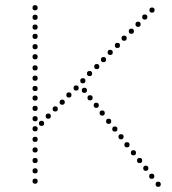

<svg xmlns="http://www.w3.org/2000/svg" viewBox="-20 -728 668 744"><path d="M116 -219Q106 -219 106 -229Q106 -239 116 -239Q126 -239 126 -229Q126 -219 116 -219ZM116 -178Q106 -178 106 -188Q106 -198 116 -198Q126 -198 126 -188Q126 -178 116 -178ZM116 -137Q106 -137 106 -147Q106 -157 116 -157Q126 -157 126 -147Q126 -137 116 -137ZM116 -96Q106 -96 106 -106Q106 -116 116 -116Q126 -116 126 -106Q126 -96 116 -96ZM116 -537Q106 -537 106 -547Q106 -557 116 -557Q126 -557 126 -547Q126 -537 116 -537ZM116 -498Q106 -498 106 -508Q106 -518 116 -518Q126 -518 126 -508Q126 -498 116 -498ZM116 -455Q106 -455 106 -465Q106 -475 116 -475Q126 -475 126 -465Q126 -455 116 -455ZM116 -375Q106 -375 106 -385Q106 -395 116 -395Q126 -395 126 -385Q126 -375 116 -375ZM116 -338Q106 -338 106 -348Q106 -358 116 -358Q126 -358 126 -348Q126 -338 116 -338ZM116 -298Q106 -298 106 -308Q106 -318 116 -318Q126 -318 126 -308Q126 -298 116 -298ZM116 -258Q106 -258 106 -268Q106 -278 116 -278Q126 -278 126 -268Q126 -258 116 -258ZM116 -688Q106 -688 106 -698Q106 -708 116 -708Q126 -708 126 -698Q126 -688 116 -688ZM116 -651Q106 -651 106 -661Q106 -671 116 -671Q126 -671 126 -661Q126 -651 116 -651ZM116 -613Q106 -613 106 -623Q106 -633 116 -633Q126 -633 126 -623Q126 -613 116 -613ZM116 -577Q106 -577 106 -587Q106 -597 116 -597Q126 -597 126 -587Q126 -577 116 -577ZM116 -415Q106 -415 106 -425Q106 -435 116 -435Q126 -435 126 -425Q126 -415 116 -415ZM116 -56Q106 -56 106 -66Q106 -76 116 -76Q126 -76 126 -66Q126 -56 116 -56ZM116 -16Q106 -16 106 -26Q106 -36 116 -36Q126 -36 126 -26Q126 -16 116 -16ZM515 -624Q505 -624 505 -634Q505 -644 515 -644Q525 -644 525 -634Q525 -624 515 -624ZM569 -679Q559 -679 559 -689Q559 -699 569 -699Q579 -699 579 -689Q579 -679 569 -679ZM541 -652Q531 -652 531 -662Q531 -672 541 -672Q551 -672 551 -662Q551 -652 541 -652ZM435 -542Q425 -542 425 -552Q425 -562 435 -562Q445 -562 445 -552Q445 -542 435 -542ZM489 -597Q479 -597 479 -607Q479 -617 489 -617Q499 -617 499 -607Q499 -597 489 -597ZM461 -570Q451 -570 451 -580Q451 -590 461 -590Q471 -590 471 -580Q471 -570 461 -570ZM381 -487Q371 -487 371 -497Q371 -507 381 -507Q391 -507 391 -497Q391 -487 381 -487ZM407 -515Q397 -515 397 -525Q397 -535 407 -535Q417 -535 417 -525Q417 -515 407 -515ZM301 -405Q291 -405 291 -415Q291 -425 301 -425Q311 -425 311 -415Q311 -405 301 -405ZM355 -460Q345 -460 345 -470Q345 -480 355 -480Q365 -480 365 -470Q365 -460 355 -460ZM327 -433Q317 -433 317 -443Q317 -453 327 -453Q337 -453 337 -443Q337 -433 327 -433ZM275 -377Q265 -377 265 -387Q265 -397 275 -397Q285 -397 285 -387Q285 -377 275 -377ZM221 -322Q211 -322 211 -332Q211 -342 221 -342Q231 -342 231 -332Q231 -322 221 -322ZM247 -350Q237 -350 237 -360Q237 -370 247 -370Q257 -370 257 -360Q257 -350 247 -350ZM141 -240Q131 -240 131 -250Q131 -260 141 -260Q151 -260 151 -250Q151 -240 141 -240ZM167 -268Q157 -268 157 -278Q157 -288 167 -288Q177 -288 177 -278Q177 -268 167 -268ZM194 -296Q184 -296 184 -306Q184 -316 194 -316Q204 -316 204 -306Q204 -296 194 -296ZM329 -339Q319 -339 319 -349Q319 -359 329 -359Q339 -359 339 -349Q339 -339 329 -339ZM353 -310Q343 -310 343 -320Q343 -330 353 -330Q363 -330 363 -320Q363 -310 353 -310ZM425 -218Q415 -218 415 -228Q415 -238 425 -238Q435 -238 435 -228Q435 -218 425 -218ZM449 -188Q439 -188 439 -198Q439 -208 449 -208Q459 -208 459 -198Q459 -188 449 -188ZM376 -280Q366 -280 366 -290Q366 -300 376 -300Q386 -300 386 -290Q386 -280 376 -280ZM401 -248Q391 -248 391 -258Q391 -268 401 -268Q411 -268 411 -258Q411 -248 401 -248ZM472 -157Q462 -157 462 -167Q462 -177 472 -177Q482 -177 482 -167Q482 -157 472 -157ZM497 -126Q487 -126 487 -136Q487 -146 497 -146Q507 -146 507 -136Q507 -126 497 -126ZM307 -368Q297 -368 297 -378Q297 -388 307 -388Q317 -388 317 -378Q317 -368 307 -368ZM521 -96Q511 -96 511 -106Q511 -116 521 -116Q531 -116 531 -106Q531 -96 521 -96ZM545 -66Q535 -66 535 -76Q535 -86 545 -86Q555 -86 555 -76Q555 -66 545 -66ZM568 -35Q558 -35 558 -45Q558 -55 568 -55Q578 -55 578 -45Q578 -35 568 -35ZM593 -4Q583 -4 583 -14Q583 -24 593 -24Q603 -24 603 -14Q603 -4 593 -4Z"/></svg>

Font: Raleway Dots 
Style: Regular
Weight: 400
Version: Version 1.000